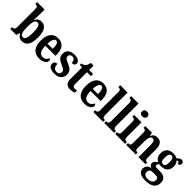

<svg xmlns="http://www.w3.org/2000/svg" viewBox="254 -2185 3840 3840"><g transform="rotate(45 2174.5 -265.0)"><path d="M349 10C464 10 528 -76 528 -270C528 -462 466 -547 355 -547C287 -547 247 -512 222 -463H218C221 -493 224 -550 224 -587V-760H14V-709H19C56 -709 86 -700 86 -642V-121C86 -60 53 -51 20 -51H14V0H182L208 -78H215C240 -26 282 10 349 10ZM311 -60C243 -60 224 -135 224 -270C224 -409 243 -479 310 -479C366 -479 389 -411 389 -271C389 -135 366 -60 311 -60Z M836 10C964 10 1015 -52 1015 -102C1015 -124 1002 -138 985 -144C965 -97 929 -60 869 -60C790 -60 749 -121 747 -259H1032V-307C1032 -465 954 -548 826 -548C687 -548 608 -453 608 -265C608 -91 685 10 836 10ZM896 -319H749C750 -428 781 -487 829 -487C877 -487 896 -423 896 -319Z M1271 10C1395 10 1462 -55 1462 -158C1462 -252 1408 -292 1315 -330C1236 -362 1210 -381 1210 -427C1210 -467 1236 -491 1279 -491C1329 -491 1363 -455 1363 -388C1418 -388 1444 -411 1444 -453C1444 -501 1398 -547 1291 -547C1179 -547 1104 -496 1104 -392C1104 -299 1152 -260 1254 -217C1327 -186 1357 -166 1357 -122C1357 -78 1332 -47 1274 -47C1211 -47 1175 -92 1175 -173C1134 -173 1096 -154 1096 -101C1096 -34 1146 10 1271 10Z M1710 10C1768 10 1810 -4 1829 -13V-75C1810 -70 1789 -67 1766 -67C1724 -67 1710 -93 1710 -156V-474H1821V-536H1710V-660H1634C1625 -612 1612 -583 1595 -563C1577 -541 1548 -522 1507 -520V-474H1572V-147C1572 -31 1622 10 1710 10Z M2115 10C2243 10 2294 -52 2294 -102C2294 -124 2281 -138 2264 -144C2244 -97 2208 -60 2148 -60C2069 -60 2028 -121 2026 -259H2311V-307C2311 -465 2233 -548 2105 -548C1966 -548 1887 -453 1887 -265C1887 -91 1964 10 2115 10ZM2175 -319H2028C2029 -428 2060 -487 2108 -487C2156 -487 2175 -423 2175 -319Z M2363 0H2642V-51H2633C2597 -51 2572 -64 2572 -123V-760H2363V-709H2373C2396 -709 2434 -701 2434 -647V-123C2434 -64 2409 -51 2373 -51H2363Z M2673 0H2952V-51H2943C2907 -51 2882 -64 2882 -123V-760H2673V-709H2683C2706 -709 2744 -701 2744 -647V-123C2744 -64 2719 -51 2683 -51H2673Z M3118 -630C3160 -630 3195 -651 3195 -698C3195 -746 3160 -766 3118 -766C3075 -766 3042 -746 3042 -698C3042 -651 3075 -630 3118 -630ZM2982 0H3262V-51H3252C3216 -51 3190 -64 3190 -123V-536H2981V-485H2994C3029 -485 3054 -472 3054 -417V-122C3054 -64 3029 -51 2992 -51H2982Z M3293 0H3564V-51H3560C3522 -51 3500 -59 3500 -116V-311C3500 -393 3518 -469 3576 -469C3625 -469 3640 -418 3640 -333V0H3838V-51H3834C3795 -51 3777 -60 3777 -122V-354C3777 -490 3727 -548 3634 -548C3564 -548 3527 -519 3501 -463H3497L3485 -536H3298V-485H3302C3340 -485 3363 -476 3363 -420V-120C3363 -60 3338 -51 3299 -51H3293Z M4066 236C4239 236 4321 163 4321 46C4321 -45 4268 -104 4151 -104H4051C4023 -104 4005 -114 4005 -140C4005 -165 4021 -186 4036 -195C4047 -191 4073 -190 4086 -190C4214 -190 4272 -263 4272 -368C4272 -428 4251 -465 4225 -492C4234 -498 4243 -504 4257 -504C4272 -504 4288 -489 4288 -461C4332 -461 4347 -488 4347 -520C4347 -550 4327 -577 4289 -577C4245 -577 4217 -545 4193 -519C4165 -537 4131 -548 4086 -548C3956 -548 3896 -480 3896 -363C3896 -285 3937 -231 3992 -209C3945 -181 3912 -151 3912 -108C3912 -62 3946 -39 3978 -26C3909 -17 3860 26 3860 98C3860 187 3928 236 4066 236ZM4084 -246C4033 -246 4018 -291 4018 -364C4018 -441 4033 -491 4084 -491C4136 -491 4150 -443 4150 -365C4150 -290 4137 -246 4084 -246ZM4068 179C4005 179 3966 147 3966 95C3966 29 4008 11 4042 11H4144C4190 11 4213 32 4213 76C4213 137 4168 179 4068 179Z"/></g></svg>

Font: Noto Serif Condensed
Style: Bold
Weight: 700
Width: 3
Designer: Monotype Design Team
Foundry: Monotype Imaging Inc.
Version: Version 2.015